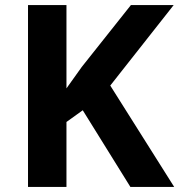

<svg xmlns="http://www.w3.org/2000/svg" viewBox="-20 -734 704 754"><path d="M664 0 413 -398 662 -714H494L301 -471C281 -443 261 -415 241 -387V-714H90V0H241V-255L305 -301L492 0Z"/></svg>

Font: Noto Sans Gunjala Gondi
Style: Bold
Weight: 700
Designer: Ek Type
Foundry: Ek Type
Version: Version 1.004